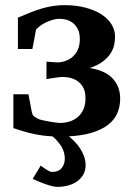

<svg xmlns="http://www.w3.org/2000/svg" viewBox="-20 -520 520 748"><path d="M138.7 125Q140.6 126.5 146 130.6Q151.4 134.8 158 138.9Q164.6 143.1 171.1 146.5Q177.7 149.9 182.6 149.9Q207.5 149.9 220 135Q232.4 120.1 232.4 98.1Q232.4 72.8 219.5 51.3Q206.5 29.8 184.6 11.2Q166 10.3 148.2 8.1Q130.4 5.9 112.1 2Q93.8 -2 74.2 -7.6Q54.7 -13.2 32.2 -21V-152.8H90.8L104 -83Q106.4 -70.8 113.8 -65.9Q121.1 -61 127.9 -57.1Q134.3 -54.2 147.2 -51.3Q160.2 -48.3 173.6 -46.1Q187 -43.9 198.2 -42.5Q209.5 -41 212.9 -41Q232.9 -41 251 -46.6Q269 -52.2 283 -64Q296.9 -75.7 304.9 -93.8Q313 -111.8 313 -137.2Q313 -165.5 302.5 -182.1Q292 -198.7 277.6 -207Q263.2 -215.3 248.5 -217.8Q233.9 -220.2 225.1 -220.2Q217.3 -220.2 206.5 -218.8Q195.8 -217.3 185.5 -215.8L161.1 -211.9V-279.8Q182.1 -278.3 190.7 -277.6Q199.2 -276.9 202.1 -276.9Q218.3 -276.9 234.1 -282.2Q250 -287.6 262.7 -298.6Q275.4 -309.6 283.2 -326.7Q291 -343.8 291 -367.2Q291 -392.1 282.7 -407.5Q274.4 -422.9 262.5 -431.6Q250.5 -440.4 237.1 -443.6Q223.6 -446.8 212.9 -446.8Q202.1 -446.8 190.9 -444.1Q179.7 -441.4 169.4 -437.3Q159.2 -433.1 150.1 -428Q141.1 -422.9 134.8 -418Q130.9 -415 125.5 -410.2Q120.1 -405.3 120.1 -403.8Q116.7 -384.8 113.8 -369.1Q111.3 -356 109.1 -344Q106.9 -332 106 -329.1H49.8V-451.2Q76.7 -462.9 99.6 -471.9Q122.6 -481 143.8 -487.1Q165 -493.2 186.3 -496.6Q207.5 -500 231 -500Q275.4 -500 312 -490.5Q348.6 -481 374.3 -464.6Q399.9 -448.2 414.1 -425.8Q428.2 -403.3 428.2 -377Q428.2 -361.8 424.6 -344.7Q420.9 -327.6 410.2 -311Q399.4 -294.4 379.9 -279.8Q360.4 -265.1 329.1 -254.9Q389.2 -246.1 418.7 -214.4Q448.2 -182.6 448.2 -136.2Q448.2 -105.5 437.3 -79.6Q426.3 -53.7 402.1 -34.7Q377.9 -15.6 340.1 -3.7Q302.2 8.3 248.5 11.2Q259.3 20 271 32Q282.7 43.9 292 58.1Q301.3 72.3 307.4 88.9Q313.5 105.5 313.5 124Q313.5 144 304.9 159.4Q296.4 174.8 281.5 185.8Q266.6 196.8 246.3 202.4Q226.1 208 202.6 208Q191.4 208 175 203.1Q158.7 198.2 143.6 192.4Q126 185.5 107.4 176.8Z"/></svg>

Font: Charis SIL
Style: Bold
Weight: 700
Foundry: SIL International
Version: Version 4.112